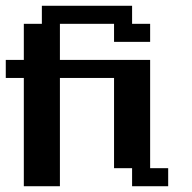

<svg xmlns="http://www.w3.org/2000/svg" viewBox="-20 -645 665 665"><path d="M0 -437.5H62.5V-562.5H125V-625H437.5V-562.5H500V-500H375V-562.5H187.5V-437.5H312.5V-375H187.5V0H62.5V-375H0ZM312.5 -437.5H500V-62.5H562.5V0H437.5V-62.5H375V-375H312.5Z"/></svg>

Font: NeoDunggeunmo Pro
Style: Regular
Weight: 400
Version: Version 1.020